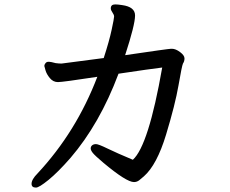

<svg xmlns="http://www.w3.org/2000/svg" viewBox="-20 -781 1040 870"><path d="M547 -531Q744 -560 755 -560H759Q776 -560 796 -545Q816 -530 816 -516.5Q816 -503 809 -493Q804 -482 789 -395Q774 -308 732.5 -171Q691 -34 632 18Q621 28 610.5 36Q600 44 587 44Q553 44 449 -43Q410 -76 400.5 -88Q391 -100 391 -108.5Q391 -117 397.5 -122.5Q404 -128 415 -128Q426 -128 467 -108Q508 -88 582 -57Q653 -121 715 -475Q664 -469 517 -447Q432 -220 299 -65Q242 0 199.5 34.5Q157 69 143 69Q123 69 123 52Q123 32 150 5Q326 -184 421 -433Q264 -409 242.5 -409Q221 -409 206 -427Q191 -445 186 -463L182 -478Q181 -479 181 -483.5Q181 -488 186 -494.5Q191 -501 199 -501H203Q210 -501 232 -495Q247 -493 259 -493L450 -518Q475 -595 486 -646.5Q497 -698 497 -706Q497 -714 489.5 -724.5Q482 -735 482 -743Q482 -761 502 -761Q514 -761 533 -758Q592 -750 592 -711Q592 -669 547 -531Z"/></svg>

Font: LXGW ZhenKai
Style: Regular
Weight: 400
Designer: LXGW / Fontworks Inc.
Foundry: LXGW / Fontworks Inc.
Version: Version 0.800;June 8, 2025